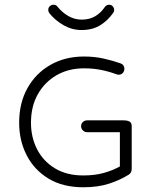

<svg xmlns="http://www.w3.org/2000/svg" viewBox="-20 -783 658 812"><path d="M524 -44Q487 -21 440.5 -6Q394 9 332 9Q246 9 185.5 -27.5Q125 -64 93 -126Q61 -188 61 -264Q61 -348 96.5 -411Q132 -474 194 -509Q256 -544 335 -544Q379 -544 417.5 -535.5Q456 -527 490 -515Q506 -509 506 -492Q506 -482 499.5 -474.5Q493 -467 481 -467Q478 -467 472 -469Q443 -480 409 -487Q375 -494 335 -494Q270 -494 219.5 -465Q169 -436 140 -384.5Q111 -333 111 -264Q111 -202 137 -151.5Q163 -101 212.5 -71Q262 -41 332 -41Q381 -41 418.5 -51.5Q456 -62 487 -79V-224H348Q338 -224 330.5 -231.5Q323 -239 323 -249Q323 -260 330.5 -267Q338 -274 348 -274H501Q520 -274 528.5 -268.5Q537 -263 537 -249V-69Q537 -52 524 -44ZM223 -755Q242 -731 268.5 -715.5Q295 -700 325 -700Q359 -700 383 -714.5Q407 -729 423 -753Q430 -763 442 -763Q451 -763 457 -756Q463 -749 463 -740Q463 -735 459 -729Q436 -696 403.5 -676Q371 -656 325 -656Q285 -656 249.5 -676Q214 -696 189 -727Q184 -734 184 -741Q184 -750 190.5 -756.5Q197 -763 206 -763Q217 -763 223 -755Z"/></svg>

Font: Hubballi
Style: Regular
Weight: 400
Designer: Erin McLaughlin
Version: Version 1.000; ttfautohint (v1.8.3)